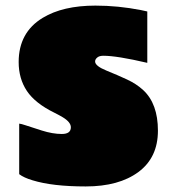

<svg xmlns="http://www.w3.org/2000/svg" viewBox="-20 -650 627 688"><path d="M507.8 -424.8Q399.4 -450.2 350.1 -450.2Q335.9 -450.2 328.4 -443.8Q320.8 -437.5 320.8 -429.7Q320.8 -413.6 361.1 -397.2Q401.4 -380.9 435.1 -365.2Q468.8 -349.6 493.2 -327.1Q545.9 -278.3 545.9 -181.9Q545.9 -85.4 476.1 -33.7Q406.2 18.1 287.1 18.1Q168 18.1 96.7 -3.9Q65.4 -13.2 48.8 -25.9V-207Q55.7 -206.5 72.8 -200.7Q89.8 -194.8 129.4 -182.4Q168.9 -169.9 201.4 -169.9Q233.9 -169.9 233.9 -193.8Q233.9 -212.4 204.6 -230Q191.4 -237.8 174.8 -246.1Q106 -279.8 76.4 -324Q46.9 -368.2 46.9 -427.7Q46.9 -533.7 132.8 -585.9Q205.1 -629.9 321.8 -629.9Q403.3 -629.9 485.4 -613.8Q502.9 -610.4 507.8 -608.9Z"/></svg>

Font: Fz Rammetto One
Style: Regular
Weight: 400
Designer: Vernon Adams
Foundry: Vernon Adams
Version: Vit hóa bi c Thuy @ FontZin.Com